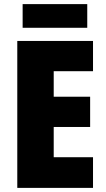

<svg xmlns="http://www.w3.org/2000/svg" viewBox="-20 -913 515 933"><path d="M432 0H64V-714H432V-567H241V-443H418V-296H241V-149H432ZM404 -893V-778H90V-893Z"/></svg>

Font: Noto Sans Myanmar Condensed Black
Style: Regular
Weight: 900
Width: 3
Designer: Monotype Design Team
Foundry: Monotype Imaging Inc.
Version: Version 2.107; ttfautohint (v1.8.4.7-5d5b)